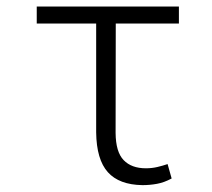

<svg xmlns="http://www.w3.org/2000/svg" viewBox="-20 -548 640 579"><path d="M519.5 -477.1H329.1L328.6 -147Q329.1 -89.8 352.8 -65.2Q376.5 -40.5 419.9 -40.5Q438 -40.5 454.6 -44.4Q471.2 -48.3 485.4 -53.2L497.6 -9.8Q475.1 2.4 453.6 6.3Q432.1 10.3 409.7 10.3Q339.4 9.3 305.2 -28.8Q271 -66.9 270 -148.9V-477.1H90.8V-528.3H519.5Z"/></svg>

Font: Roboto Mono Light
Style: Regular
Weight: 300
Designer: Google
Version: Version 2.000985; 2015; ttfautohint (v1.3)